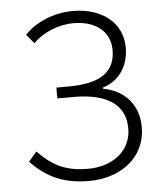

<svg xmlns="http://www.w3.org/2000/svg" viewBox="-53 -789 716 849"><g transform="rotate(-5 304.5 -364.5)"><path d="M309 13C447 13 561 -68 561 -204C561 -308 495 -372 405 -388V-393C479 -416 521 -480 521 -560C521 -675 426 -742 302 -742C213 -742 133 -705 87 -655L120 -615C164 -659 230 -688 301 -688C393 -688 462 -641 462 -555C462 -461 400 -411 253 -411H200V-363H275C416 -363 501 -312 501 -204C501 -99 412 -41 309 -41C216 -41 156 -66 87 -137L51 -95C122 -20 200 13 309 13Z"/></g></svg>

Font: Noto Sans CJK JP Light
Style: Regular
Weight: 300
Designer: Ryoko NISHIZUKA (kana & ideographs); Paul D. Hunt (Latin, Greek & Cyrillic); Wenlong ZHANG (bopomofo); Sandoll Communica
Foundry: Adobe Systems Incorporated
Version: Version 1.004;PS 1.004;hotconv 1.0.82;makeotf.lib2.5.63406